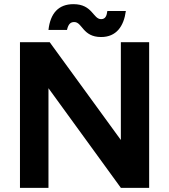

<svg xmlns="http://www.w3.org/2000/svg" viewBox="-20 -903 813 923"><path d="M76 0H213V-479L561 0H697V-700H561V-230L219 -700H76ZM466 -725C539 -725 575 -776 585 -850H496C493 -827 487 -811 466 -811C427 -811 425 -883 333 -883C262 -883 222 -840 213 -759H302C309 -790 321 -797 337 -797C376 -797 377 -725 466 -725Z"/></svg>

Font: HB Figtree Prototype
Style: Bold
Weight: 700
Designer: Alfredo Marco Pradil
Foundry: Hanken Design Co.®
Version: Version 1.002;Glyphs 3.2 (3228)